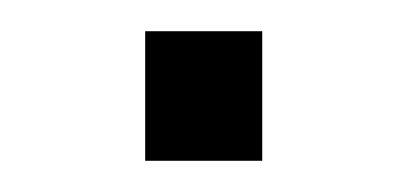

<svg xmlns="http://www.w3.org/2000/svg" viewBox="-20 -361 260 123"><path d="M73 -258V-341H148V-258Z"/></svg>

Font: Saira Expanded Light
Style: Regular
Weight: 300
Width: 7
Designer: Hector Gatti with collaboration of the Omnibus-Type team
Foundry: Omnibus-Type
Version: Version 1.101